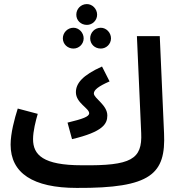

<svg xmlns="http://www.w3.org/2000/svg" viewBox="-20 -900 880 941"><path d="M406 -778C433 -778 456 -800 456 -828C456 -856 433 -880 406 -880C376 -880 354 -856 354 -828C354 -800 376 -778 406 -778ZM340 -662C367 -662 390 -684 390 -712C390 -740 367 -764 340 -764C311 -764 288 -740 288 -712C288 -684 311 -662 340 -662ZM474 -662C501 -662 524 -684 524 -712C524 -740 501 -764 474 -764C444 -764 422 -740 422 -712C422 -684 444 -662 474 -662ZM356 21C722 23 793 -48 784 -247L763 -723H651L672 -248C678 -119 623 -87 381 -90C191 -90 142 -141 142 -218C142 -257 155 -308 165 -342L67 -368C51 -318 32 -247 32 -191C32 -52 141 21 356 21ZM333 -218C485 -254 506 -293 506 -334C506 -386 440 -418 440 -442C440 -459 462 -477 517 -501L480 -574C384 -531 352 -491 352 -448C352 -395 417 -370 417 -345C417 -328 385 -317 311 -299Z"/></svg>

Font: Noto Sans Arabic Cond SemBd
Style: Regular
Weight: 600
Width: 3
Designer: Monotype Design Team, Nadine Chahine, Nizar Qandah and Khaled Hosny
Foundry: Monotype Imaging Inc.
Version: Version 2.012